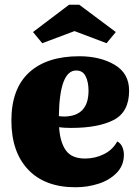

<svg xmlns="http://www.w3.org/2000/svg" viewBox="-20 -767 579 809"><path d="M502 -115Q502 -70 472 -39Q442 -8 395.5 7Q349 22 298 22Q169 22 98.5 -52.5Q28 -127 28 -259Q28 -393 102.5 -461.5Q177 -530 314 -530Q402 -530 463 -494Q524 -458 524 -385Q524 -295 459 -261.5Q394 -228 280 -228Q247 -228 229 -231Q233 -168 257.5 -133.5Q282 -99 338 -99Q381 -99 418 -117.5Q455 -136 474 -171Q488 -164 495 -148.5Q502 -133 502 -115ZM228 -278Q236 -276 252 -276Q353 -278 353 -385Q353 -421 341 -445.5Q329 -470 301 -470Q231 -470 228 -278ZM314 -747 468 -632 429 -585 294 -636 158 -585 119 -632 271 -747Z"/></svg>

Font: Sansita ExtraBold
Style: Regular
Weight: 800
Designer: Pablo Cosgaya
Foundry: Omnibus-Type
Version: Version 1.006